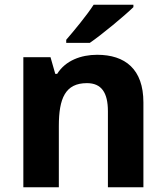

<svg xmlns="http://www.w3.org/2000/svg" viewBox="-20 -837 697 806"><path d="M540 -807V-817H373C344 -772 290 -707 258 -670V-657H357C408 -692 502 -770 540 -807ZM388 -607C320 -607 255 -583 220 -527H212L192 -597H78V-51H227V-308C227 -424 254 -488 345 -488C406 -488 433 -448 433 -370V-51H582V-407C582 -547 505 -607 388 -607Z"/></svg>

Font: Noto Sans Tamil UI
Style: Bold
Weight: 700
Designer: Jelle Bosma - Monotype Design Team
Foundry: Monotype Imaging Inc.
Version: Version 2.004